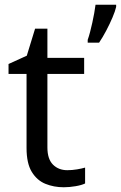

<svg xmlns="http://www.w3.org/2000/svg" viewBox="-20 -780 510 810"><path d="M264 -62Q284 -62 305 -65.5Q326 -69 339 -73V-6Q325 1 299 5.5Q273 10 249 10Q207 10 171.5 -4.5Q136 -19 114 -55Q92 -91 92 -156V-468H16V-510L93 -545L128 -659H180V-536H335V-468H180V-158Q180 -109 203.5 -85.5Q227 -62 264 -62ZM470 -751Q466 -733 454.5 -706Q443 -679 428 -650.5Q413 -622 398 -600H350V-612Q355 -626 360 -645Q365 -664 369.5 -684.5Q374 -705 377.5 -724.5Q381 -744 383 -760H470Z"/></svg>

Font: Noto Sans Malayalam
Style: Regular
Weight: 400
Designer: Jelle Bosma - Monotype Design Team
Foundry: Monotype Imaging Inc.
Version: Version 2.103